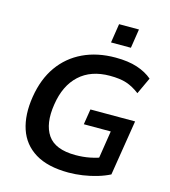

<svg xmlns="http://www.w3.org/2000/svg" viewBox="-131 -1015 1002 1129"><g transform="rotate(15 370.0 -450.0)"><path d="M391 10Q264 10 187.5 -37Q111 -84 83 -168.5Q55 -253 73 -366Q91 -478 146 -555.5Q201 -633 287.5 -674Q374 -715 485 -715Q562 -715 617 -697Q672 -679 709 -647L662 -546Q621 -577 581.5 -590Q542 -603 480 -603Q365 -603 295 -538.5Q225 -474 207 -355Q188 -235 234 -167.5Q280 -100 404 -100Q450 -100 490.5 -108Q531 -116 574 -132L536 -77L569 -288H405L420 -382H692L638 -45Q605 -28 563 -15.5Q521 -3 476.5 3.5Q432 10 391 10ZM435 -794 453 -910H574L556 -794Z"/></g></svg>

Font: Mulish ExtraLight
Style: Bold Italic
Weight: 700
Italic angle: -9°
Version: Version 3.603